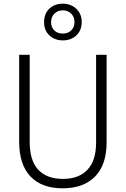

<svg xmlns="http://www.w3.org/2000/svg" viewBox="-20 -1011 682 1041"><path d="M558 -240Q558 -117 495 -53.5Q432 10 320 10Q206 10 145 -54.5Q84 -119 84 -242V-714H141V-242Q141 -140 187.5 -90.5Q234 -41 322 -41Q407 -41 454 -90.5Q501 -140 501 -238V-714H558ZM321 -792Q277 -792 248 -819Q219 -846 219 -891Q219 -937 247.5 -964Q276 -991 321 -991Q364 -991 393.5 -963.5Q423 -936 423 -892Q423 -846 394 -819Q365 -792 321 -792ZM321 -829Q349 -829 366.5 -846.5Q384 -864 384 -891Q384 -919 366 -937Q348 -955 321 -955Q293 -955 275 -937Q257 -919 257 -891Q257 -864 274 -846.5Q291 -829 321 -829Z"/></svg>

Font: Noto Sans Gurmukhi UI SemiCondensed Light
Style: Regular
Weight: 300
Width: 4
Designer: Jelle Bosma - Monotype Design Team
Foundry: Monotype Imaging Inc.
Version: Version 2.004; ttfautohint (v1.8.4.7-5d5b)